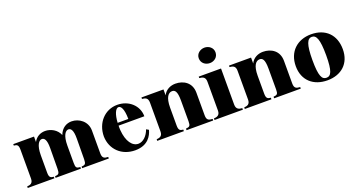

<svg xmlns="http://www.w3.org/2000/svg" viewBox="-47 -1419 3855 2079"><g transform="rotate(-20 1880.5 -379.5)"><path d="M11 -18V0H318V-18C283 -20 265 -29 265 -84V-284C265 -402 302 -446 335 -446C363 -446 388 -421 387 -322L385 -84C384 -30 375 -21 332 -18V0H624V-18C581 -21 571 -29 571 -84V-284C571 -403 608 -446 641 -446C668 -446 694 -421 693 -322L691 -84C690 -30 681 -21 638 -18V0H945V-18C901 -19 877 -29 877 -84V-347C877 -453 787 -516 702 -516C645 -516 587 -487 559 -411C531 -479 462 -516 397 -516C344 -516 293 -491 265 -437V-500H26V-483C62 -480 79 -472 79 -416V-84C79 -29 46 -20 11 -18Z M1246 15C1395 15 1443 -81 1460 -143L1432 -159C1408 -89 1356 -40 1302 -40C1233 -40 1177 -113 1167 -246C1166 -264 1165 -281 1166 -298H1463C1463 -421 1361 -515 1228 -515C1085 -515 976 -399 976 -241C980 -92 1090 15 1246 15ZM1167 -330C1172 -424 1199 -487 1233 -487C1260 -487 1289 -450 1290 -330Z M2080 -84V-345C2080 -462 1991 -515 1898 -515C1840 -515 1784 -488 1757 -432V-500H1503V-483C1539 -480 1571 -472 1571 -416V-84C1571 -29 1538 -21 1503 -18V0H1810V-18C1775 -21 1757 -29 1757 -84V-290C1757 -409 1795 -451 1837 -451C1869 -451 1894 -431 1894 -324V-84C1894 -30 1884 -22 1841 -18V0H2148V-18C2104 -20 2080 -29 2080 -84Z M2163 -18V0H2490V-18C2455 -20 2420 -29 2420 -84V-500H2163V-483C2198 -480 2233 -472 2233 -416V-84C2233 -29 2198 -20 2163 -18ZM2424 -686C2424 -740 2377 -774 2328 -774C2278 -774 2231 -739 2231 -686C2231 -629 2278 -596 2328 -596C2377 -596 2424 -629 2424 -686Z M3089 -84V-345C3089 -462 3000 -515 2907 -515C2849 -515 2793 -488 2766 -432V-500H2512V-483C2548 -480 2580 -472 2580 -416V-84C2580 -29 2547 -21 2512 -18V0H2819V-18C2784 -21 2766 -29 2766 -84V-290C2766 -409 2804 -451 2846 -451C2878 -451 2903 -431 2903 -324V-84C2903 -30 2893 -22 2850 -18V0H3157V-18C3113 -20 3089 -29 3089 -84Z M3461 15C3620 15 3731 -80 3731 -246C3731 -412 3627 -515 3461 -515C3302 -515 3189 -412 3189 -246C3189 -80 3302 15 3461 15ZM3460 -15C3409 -15 3381 -60 3381 -246C3381 -430 3409 -486 3460 -486C3511 -486 3539 -432 3539 -246C3539 -60 3511 -15 3460 -15Z"/></g></svg>

Font: Sprat Condesed
Style: Bold
Weight: 700
Width: 3
Designer: Ethan Nakache
Foundry: Collletttivo
Version: Version 2.000;Glyphs 3.2 (3217)